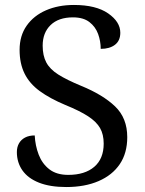

<svg xmlns="http://www.w3.org/2000/svg" viewBox="-20 -744 584 774"><path d="M247 10Q182 10 137.5 -7.5Q93 -25 70.5 -57Q48 -89 48 -131Q48 -151 56.5 -166Q65 -181 81 -189.5Q97 -198 120 -198Q122 -157 136 -120.5Q150 -84 179 -61.5Q208 -39 255 -39Q322 -39 360 -71.5Q398 -104 398 -165Q398 -202 383.5 -227.5Q369 -253 335.5 -275Q302 -297 243 -321Q181 -347 140 -377Q99 -407 79 -447.5Q59 -488 59 -543Q59 -600 87.5 -640.5Q116 -681 165.5 -702.5Q215 -724 278 -724Q367 -724 416 -690Q465 -656 465 -612Q465 -580 443.5 -563.5Q422 -547 386 -547Q386 -578 375.5 -607Q365 -636 340.5 -655Q316 -674 274 -674Q216 -674 184 -643Q152 -612 152 -560Q152 -520 166.5 -492.5Q181 -465 215 -443.5Q249 -422 307 -398Q395 -362 444 -315Q493 -268 493 -191Q493 -127 463 -82.5Q433 -38 377.5 -14Q322 10 247 10Z"/></svg>

Font: Noto Serif Test
Style: Regular
Weight: 400
Version: Version 1.000